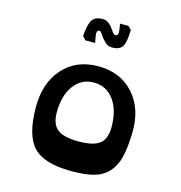

<svg xmlns="http://www.w3.org/2000/svg" viewBox="-168 -1388 1471 1560"><g transform="rotate(15 567.5 -608.0)"><path d="M492 -1034H410L383 -1063Q390 -1164 415 -1201Q440 -1238 504 -1238Q529 -1238 551 -1222.5Q573 -1207 585.5 -1188Q598 -1169 610.5 -1153.5Q623 -1138 631 -1138Q643 -1138 649 -1142.5Q655 -1147 656 -1161Q657 -1175 655 -1187.5Q653 -1200 648 -1232Q647 -1236 647 -1238H718L745 -1211Q743 -1107 719.5 -1070Q696 -1033 632 -1034Q598 -1034 571 -1060.5Q544 -1087 528 -1113Q512 -1139 503 -1139Q493 -1139 488 -1135.5Q483 -1132 481 -1121Q479 -1110 482 -1089.5Q485 -1069 492 -1034ZM568 22Q342 21 252 -75.5Q162 -172 162 -408Q162 -612 273 -735Q384 -858 568 -858Q754 -858 866 -734Q978 -610 973 -407Q970 -279 950 -199.5Q930 -120 882.5 -68.5Q835 -17 760.5 3Q686 23 568 22ZM798 -408Q798 -551 735 -636Q672 -721 568 -721Q463 -721 400 -636Q337 -551 337 -408Q337 -310 390 -268Q443 -226 568 -226Q693 -226 745.5 -267.5Q798 -309 798 -408Z"/></g></svg>

Font: OpenDyslexic
Style: Bold
Weight: 800
Designer: Abbie Gonzalez
Version: Version 0.920;hotconv 1.0.109;makeotfexe 2.5.65596